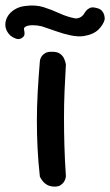

<svg xmlns="http://www.w3.org/2000/svg" viewBox="-93 -689 406 708"><path d="M104 -1Q90 -2 80.5 -7.5Q71 -13 65 -20.5Q59 -28 56.5 -33Q54 -38 54 -38Q48 -92 45.5 -143Q43 -194 43 -244.5Q43 -295 46 -349Q49 -403 54 -463Q54 -463 55 -468.5Q56 -474 60.5 -481Q65 -488 74.5 -493.5Q84 -499 101 -498Q118 -498 128 -491Q138 -484 142.5 -474.5Q147 -465 148.5 -458Q150 -451 150 -451Q147 -401 145 -353Q143 -305 143 -255Q143 -205 144.5 -151.5Q146 -98 150 -39Q150 -39 149 -33Q148 -27 143.5 -19.5Q139 -12 130 -6Q121 0 104 -1ZM-14 -548Q-23 -543 -32.5 -546Q-42 -549 -48.5 -553.5Q-55 -558 -55 -558Q-71 -574 -73 -592Q-75 -610 -66 -626.5Q-57 -643 -39 -654Q-21 -665 1 -667Q38 -672 68 -662.5Q98 -653 126 -640Q154 -627 185 -621Q197 -621 205.5 -626.5Q214 -632 220 -643Q220 -643 224 -648.5Q228 -654 237 -659Q246 -664 261 -660Q276 -657 282.5 -649.5Q289 -642 291 -634.5Q293 -627 293 -622Q293 -617 293 -617Q288 -598 270 -580Q252 -562 216 -556Q195 -553 168 -558.5Q141 -564 113.5 -574Q86 -584 61 -592Q44 -596 28 -596Q12 -596 2.5 -591.5Q-7 -587 -4 -578Q-4 -578 -3 -572.5Q-2 -567 -3 -560.5Q-4 -554 -14 -548Z"/></svg>

Font: Sour Gummy
Style: Regular
Weight: 400
Designer: Stefie Justprince
Foundry: Eifetstype
Version: Version 1.000